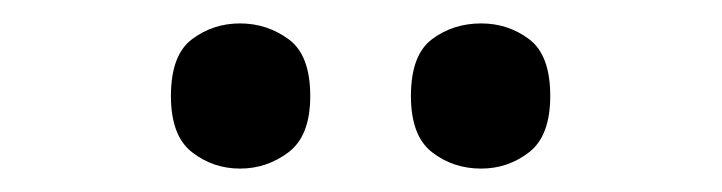

<svg xmlns="http://www.w3.org/2000/svg" viewBox="-20 -770 617 164"><path d="M391 -626Q367 -626 349 -640Q331 -654 331 -688Q331 -723 349 -736.5Q367 -750 391 -750Q414 -750 432 -736.5Q450 -723 450 -688Q450 -654 432 -640Q414 -626 391 -626ZM185 -626Q162 -626 144 -640Q126 -654 126 -688Q126 -723 144 -736.5Q162 -750 185 -750Q208 -750 226.5 -736.5Q245 -723 245 -688Q245 -654 226.5 -640Q208 -626 185 -626Z"/></svg>

Font: Noto Serif Oriya
Style: Bold
Weight: 700
Designer: David Williams
Foundry: Google LLC, David Williams
Version: Version 1.051; ttfautohint (v1.8.4.7-5d5b)